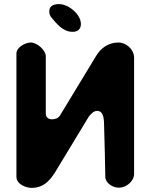

<svg xmlns="http://www.w3.org/2000/svg" viewBox="-20 -914 740 935"><path d="M130 -707C105 -707 60 -685 60 -653V-53C60 -17 106 1 135 1C187 1 219 -29 247 -73C272 -114 388 -306 413 -347C423 -359 436 -374 453 -374C489 -374 486 -322 487 -300C488 -262 493 -85 493 -47C500 -17 532 0 560 0C593 0 633 -30 633 -67V-633C633 -673 595 -707 557 -707C509 -707 471 -681 447 -640L273 -353C264 -338 249 -333 233 -333C218 -333 203 -341 203 -360V-640C203 -670 160 -707 130 -707ZM227 -833C256 -798 286 -759 334 -759C358 -759 374 -772 374 -797C374 -845 313 -894 268 -894C246 -894 220 -888 220 -860C220 -850 221 -844 227 -833Z"/></svg>

Font: Asimov Print
Style: Regular
Weight: 500
Designer: Google
Version: Version 2.000980: 2014